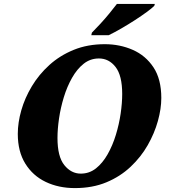

<svg xmlns="http://www.w3.org/2000/svg" viewBox="-20 -951 869 982"><path d="M363 11Q280 11 214 -20.5Q148 -52 109.5 -114Q71 -176 71 -266Q71 -324 89 -387Q107 -450 143 -510Q179 -570 232.5 -618.5Q286 -667 357 -696Q428 -725 516 -725Q593 -725 659 -696Q725 -667 765 -606.5Q805 -546 805 -450Q805 -395 787.5 -332Q770 -269 735.5 -208.5Q701 -148 648 -98Q595 -48 524 -18.5Q453 11 363 11ZM393 -63Q437 -63 471 -90Q505 -117 530.5 -162Q556 -207 572.5 -261Q589 -315 597 -369.5Q605 -424 605 -470Q605 -565 571 -608.5Q537 -652 486 -652Q442 -652 408 -625Q374 -598 348.5 -553Q323 -508 306.5 -454Q290 -400 282 -345.5Q274 -291 274 -245Q274 -150 309 -106.5Q344 -63 393 -63ZM447 -771 450 -784Q469 -803 493 -829Q517 -855 539.5 -882.5Q562 -910 578 -931H772L769 -921Q757 -909 730.5 -889.5Q704 -870 670 -848Q636 -826 600.5 -805.5Q565 -785 536 -771Z"/></svg>

Font: Noto Serif Black
Style: Italic
Weight: 900
Italic angle: -12°
Designer: Monotype Design Team
Foundry: Monotype Imaging Inc.
Version: Version 2.013